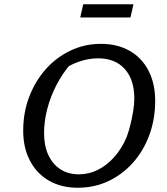

<svg xmlns="http://www.w3.org/2000/svg" viewBox="-20 -873 784 902"><path d="M345 9Q268 9 210.5 -24Q153 -57 121 -117.5Q89 -178 89 -259Q89 -345 117.5 -419Q146 -493 195.5 -548.5Q245 -604 311.5 -635.5Q378 -667 454 -667Q531 -667 588.5 -634.5Q646 -602 677.5 -541.5Q709 -481 709 -399Q709 -313 681.5 -238.5Q654 -164 604.5 -108.5Q555 -53 489 -22Q423 9 345 9ZM351 -54Q398 -54 440.5 -75.5Q483 -97 517.5 -136Q552 -175 575 -229Q585 -256 593 -288.5Q601 -321 606 -353Q611 -385 611 -410Q611 -499 566 -549Q521 -599 441 -599Q400 -599 359 -586Q318 -573 277 -547L312 -573Q273 -527 245 -473Q217 -419 202 -361Q187 -303 187 -248Q187 -188 207 -145Q227 -102 263.5 -78Q300 -54 351 -54ZM357 -791 371 -853H607L593 -791Z"/></svg>

Font: Piazzolla Thin Medium
Style: Italic
Weight: 500
Italic angle: -11.3°
Version: Version 2.005